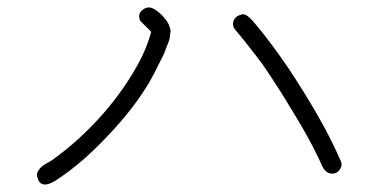

<svg xmlns="http://www.w3.org/2000/svg" viewBox="-20 -612 1040 513"><path d="M431.6 -544.9Q433.6 -539.1 435.1 -533.7Q436.5 -528.3 434.6 -521.5Q433.6 -515.6 433.6 -510.7Q432.6 -505.9 429.7 -498Q426.8 -491.2 425.8 -488.3Q424.8 -485.4 421.4 -476.6Q418 -467.8 417 -465.8Q384.8 -401.4 379.9 -393.6Q337.9 -323.2 273.4 -254.9Q201.2 -176.8 131.8 -131.8Q118.2 -123 108.4 -120.1Q85.9 -114.3 80.1 -137.7Q76.2 -146.5 82 -155.3Q86.9 -163.1 92.3 -167.5Q97.7 -171.9 108.4 -177.7Q119.1 -183.6 121.1 -185.5Q194.3 -238.3 255.9 -308.6Q317.4 -378.9 357.4 -457Q375 -493.2 383.8 -526.4Q382.8 -529.3 370.1 -541Q355.5 -554.7 353.5 -558.6V-559.6Q347.7 -575.2 361.3 -585.9Q375 -596.7 389.6 -588.9Q401.4 -583 414.1 -569.8Q426.8 -556.6 431.6 -544.9ZM889.6 -183.6Q896.5 -170.9 887.7 -158.7Q878.9 -146.5 864.3 -148.4Q856.4 -149.4 851.6 -153.8Q846.7 -158.2 844.2 -162.1Q841.8 -166 837.9 -174.8Q834 -183.6 833 -185.5Q806.6 -242.2 763.7 -311.5Q723.6 -378.9 682.6 -438.5Q672.9 -452.1 648.4 -483.4Q624 -514.6 610.4 -530.3Q598.6 -543 604.5 -557.6Q609.4 -569.3 623 -572.3Q627.9 -575.2 632.8 -573.2Q643.6 -571.3 663.1 -546.9Q702.1 -501 750 -430.7Q844.7 -288.1 889.6 -183.6Z"/></svg>

Font: irohamaru Light
Style: Regular
Weight: 200
Designer: [Source Han Sans]
Ryoko NISHIZUKA  (kana & ideographs); Paul D. Hunt (Latin, Greek & Cyrillic); Wenlong ZHANG  (bopomofo
Version: Version 1.01